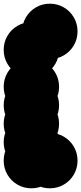

<svg xmlns="http://www.w3.org/2000/svg" viewBox="-70 -920 440 1040"><path d="M-50 -450Q-50 -491 -30 -525.5Q-10 -560 24.5 -580Q59 -600 100 -600Q141 -600 175.5 -580Q210 -560 230 -525.5Q250 -491 250 -450Q250 -409 230 -374.5Q210 -340 175.5 -320Q141 -300 100 -300Q59 -300 24.5 -320Q-10 -340 -30 -374.5Q-50 -409 -50 -450ZM-50 -50Q-50 -91 -30 -125.5Q-10 -160 24.5 -180Q59 -200 100 -200Q141 -200 175.5 -180Q210 -160 230 -125.5Q250 -91 250 -50Q250 -9 230 25.5Q210 60 175.5 80Q141 100 100 100Q59 100 24.5 80Q-10 60 -30 25.5Q-50 -9 -50 -50ZM50 -50Q50 -91 70 -125.5Q90 -160 124.5 -180Q159 -200 200 -200Q241 -200 275.5 -180Q310 -160 330 -125.5Q350 -91 350 -50Q350 -9 330 25.5Q310 60 275.5 80Q241 100 200 100Q159 100 124.5 80Q90 60 70 25.5Q50 -9 50 -50ZM-50 -350Q-50 -391 -30 -425.5Q-10 -460 24.5 -480Q59 -500 100 -500Q141 -500 175.5 -480Q210 -460 230 -425.5Q250 -391 250 -350Q250 -309 230 -274.5Q210 -240 175.5 -220Q141 -200 100 -200Q59 -200 24.5 -220Q-10 -240 -30 -274.5Q-50 -309 -50 -350ZM-50 -250Q-50 -291 -30 -325.5Q-10 -360 24.5 -380Q59 -400 100 -400Q141 -400 175.5 -380Q210 -360 230 -325.5Q250 -291 250 -250Q250 -209 230 -174.5Q210 -140 175.5 -120Q141 -100 100 -100Q59 -100 24.5 -120Q-10 -140 -30 -174.5Q-50 -209 -50 -250ZM-50 -150Q-50 -191 -30 -225.5Q-10 -260 24.5 -280Q59 -300 100 -300Q141 -300 175.5 -280Q210 -260 230 -225.5Q250 -191 250 -150Q250 -109 230 -74.5Q210 -40 175.5 -20Q141 0 100 0Q59 0 24.5 -20Q-10 -40 -30 -74.5Q-50 -109 -50 -150ZM50 -750Q50 -791 70 -825.5Q90 -860 124.5 -880Q159 -900 200 -900Q241 -900 275.5 -880Q310 -860 330 -825.5Q350 -791 350 -750Q350 -709 330 -674.5Q310 -640 275.5 -620Q241 -600 200 -600Q159 -600 124.5 -620Q90 -640 70 -674.5Q50 -709 50 -750ZM-50 -650Q-50 -691 -30 -725.5Q-10 -760 24.5 -780Q59 -800 100 -800Q141 -800 175.5 -780Q210 -760 230 -725.5Q250 -691 250 -650Q250 -609 230 -574.5Q210 -540 175.5 -520Q141 -500 100 -500Q59 -500 24.5 -520Q-10 -540 -30 -574.5Q-50 -609 -50 -650Z"/></svg>

Font: TINY 5x3
Style: Regular
Weight: 400
Designer: Jack Halten Fahnestock
Foundry: Velvetyne Type Foundry
Version: Version 1.002